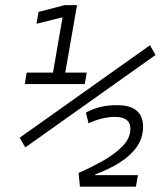

<svg xmlns="http://www.w3.org/2000/svg" viewBox="-20 -713 626 734"><path d="M285.6 0.5 280.3 -51.8Q328.1 -72.8 373.8 -98.4Q419.4 -124 449 -154.8Q478.5 -185.5 478.5 -220.7Q478.5 -266.1 419.4 -266.1Q372.6 -266.1 318.4 -241.7L308.6 -282.7Q334.5 -296.9 363.5 -304Q392.6 -311 427.2 -311Q526.9 -311 526.9 -228.5Q526.9 -185.1 502.4 -150.9Q478 -116.7 436.5 -90.8Q395 -64.9 344.2 -46.4V-43.5H507.3L499.5 0.5ZM74.7 -391.6 82 -435.5H182.6L219.2 -647L119.6 -622.1L127.4 -667.5L227.5 -693.4H274.4L229.5 -435.5H311.5L304.2 -391.6ZM76.7 -149.4 55.2 -186.5 553.2 -540 574.7 -502.9Z"/></svg>

Font: Cascadia Mono NF ExtraLight
Style: Italic
Weight: 200
Italic angle: -10°
Monospace: yes
Designer: Aaron Bell
Foundry: Saja Typeworks
Version: Version 2404.023; ttfautohint (v1.8.4)